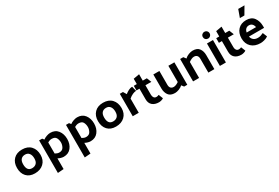

<svg xmlns="http://www.w3.org/2000/svg" viewBox="91 -2065 5217 3596"><g transform="rotate(-30 2700.0 -267.0)"><path d="M286 12Q171 12 106.5 -57.5Q42 -127 42 -244Q42 -360 109.5 -429Q177 -498 294 -498Q415 -498 481.5 -426.5Q548 -355 548 -239Q548 -123 476 -55.5Q404 12 286 12ZM414 -239Q414 -308 383.5 -347.5Q353 -387 297 -387Q240 -387 208 -352Q176 -317 176 -245Q176 -173 203.5 -136Q231 -99 288 -99Q344 -99 379 -132.5Q414 -166 414 -239Z M874 -99Q941 -99 968 -147.5Q995 -196 995 -246Q995 -303 971 -348Q947 -393 874 -393Q853 -393 830.5 -385.5Q808 -378 788 -365V-127Q808 -115 830.5 -107Q853 -99 874 -99ZM659 -485H725L753 -449Q786 -474 830 -489Q874 -504 908 -504Q1015 -504 1072 -430Q1129 -356 1129 -246Q1129 -136 1070.5 -62Q1012 12 908 12Q882 12 849.5 3Q817 -6 788 -22V209L659 219Z M1455 -99Q1522 -99 1549 -147.5Q1576 -196 1576 -246Q1576 -303 1552 -348Q1528 -393 1455 -393Q1434 -393 1411.5 -385.5Q1389 -378 1369 -365V-127Q1389 -115 1411.5 -107Q1434 -99 1455 -99ZM1240 -485H1306L1334 -449Q1367 -474 1411 -489Q1455 -504 1489 -504Q1596 -504 1653 -430Q1710 -356 1710 -246Q1710 -136 1651.5 -62Q1593 12 1489 12Q1463 12 1430.5 3Q1398 -6 1369 -22V209L1240 219Z M2038 12Q1923 12 1858.5 -57.5Q1794 -127 1794 -244Q1794 -360 1861.5 -429Q1929 -498 2046 -498Q2167 -498 2233.5 -426.5Q2300 -355 2300 -239Q2300 -123 2228 -55.5Q2156 12 2038 12ZM2166 -239Q2166 -308 2135.5 -347.5Q2105 -387 2049 -387Q1992 -387 1960 -352Q1928 -317 1928 -245Q1928 -173 1955.5 -136Q1983 -99 2040 -99Q2096 -99 2131 -132.5Q2166 -166 2166 -239Z M2670 -485 2696 -381Q2663 -381 2619.5 -362Q2576 -343 2534 -306V0H2404V-485H2472L2515 -414Q2545 -440 2588 -462.5Q2631 -485 2670 -485Z M3062 -10Q3046 3 3016.5 11.5Q2987 20 2964 20Q2874 20 2822.5 -25.5Q2771 -71 2771 -155V-384H2706V-484H2771V-599L2900 -622V-484H2988L3028 -384H2900V-178Q2900 -140 2918 -115.5Q2936 -91 2971 -91Q2984 -91 2997 -94Q3010 -97 3024 -104Z M3479 -48Q3446 -17 3398 1.5Q3350 20 3311 20Q3212 20 3170.5 -38.5Q3129 -97 3129 -180V-485H3260V-186Q3260 -140 3282 -115.5Q3304 -91 3346 -91Q3372 -91 3401 -104Q3430 -117 3454 -134V-485H3584V0H3516Z M3816 -433Q3849 -466 3898.5 -485Q3948 -504 3987 -504Q4086 -504 4127.5 -446Q4169 -388 4169 -304V0H4039V-298Q4039 -344 4017 -368.5Q3995 -393 3953 -393Q3925 -393 3894.5 -378.5Q3864 -364 3839 -345V0H3709V-485H3777Z M4354 -700Q4385 -700 4406.5 -679Q4428 -658 4428 -627Q4428 -596 4406.5 -575Q4385 -554 4354 -554Q4324 -554 4303 -575Q4282 -596 4282 -627Q4282 -658 4303 -679Q4324 -700 4354 -700ZM4419 -485V0H4289V-485Z M4845 -10Q4829 3 4799.5 11.5Q4770 20 4747 20Q4657 20 4605.5 -25.5Q4554 -71 4554 -155V-384H4489V-484H4554V-599L4683 -622V-484H4771L4811 -384H4683V-178Q4683 -140 4701 -115.5Q4719 -91 4754 -91Q4767 -91 4780 -94Q4793 -97 4807 -104Z M5120 -753H5255L5159 -589H5061ZM5168 12Q5042 12 4969.5 -57Q4897 -126 4897 -242Q4897 -358 4962.5 -428Q5028 -498 5141 -498Q5255 -498 5308.5 -422.5Q5362 -347 5362 -244V-204H5035Q5044 -156 5079 -127.5Q5114 -99 5171 -99Q5204 -99 5230.5 -107.5Q5257 -116 5292 -132L5330 -38Q5296 -12 5247.5 0Q5199 12 5168 12ZM5239 -291Q5229 -340 5203 -363.5Q5177 -387 5138 -387Q5098 -387 5071 -362.5Q5044 -338 5036 -291Z"/></g></svg>

Font: Palanquin Dark
Style: Regular
Weight: 400
Designer: Pria Ravichandran
Version: Version 1.000